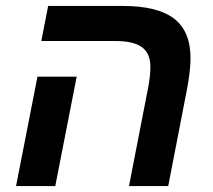

<svg xmlns="http://www.w3.org/2000/svg" viewBox="-20 -626 716 646"><path d="M238 -368 166 0H34L106 -368ZM486 -401Q486 -446 458 -467Q430 -488 368 -488H119L142 -606H393Q510 -606 565.5 -563.5Q621 -521 621 -430Q621 -391 610 -330L546 0H414L479 -334Q486 -372 486 -401Z"/></svg>

Font: Libra Sans
Style: Bold Italic
Weight: 700
Italic angle: -12°
Foundry: Context Ltd
Version: Version 1.002